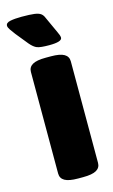

<svg xmlns="http://www.w3.org/2000/svg" viewBox="-132 -762 476 809"><g transform="rotate(-15 105.5 -358.0)"><path d="M104 2Q64 2 46 -8.5Q28 -19 28 -40V-483Q28 -504 46 -514.5Q64 -525 104 -525H126Q166 -525 184 -514.5Q202 -504 202 -483V-40Q202 -19 184 -8.5Q166 2 126 2ZM132 -572Q94 -572 79.5 -577.5Q65 -583 49 -602L6 -655Q-4 -668 -11.5 -679Q-19 -690 -19 -697Q-19 -710 0.5 -714Q20 -718 50 -718Q87 -718 105.5 -715.5Q124 -713 133 -706.5Q142 -700 147 -687L180 -615Q188 -599 188 -590Q188 -572 132 -572Z"/></g></svg>

Font: Asap Condensed Black
Style: Regular
Weight: 900
Width: 3
Designer: Pablo Cosgaya
Foundry: Omnibus-Type
Version: Version 3.001; ttfautohint (v1.8.4.7-5d5b)